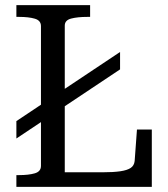

<svg xmlns="http://www.w3.org/2000/svg" viewBox="-20 -730 656 750"><path d="M44 -189 449 -459V-527L44 -257ZM332 -710H44V-664H55Q92 -664 116 -657Q140 -650 140 -628V-82Q140 -60 116 -53Q92 -46 55 -46H44V0H573V-224H515L506 -101Q504 -83 490.5 -74Q477 -65 450 -61Q423 -57 380 -57H233V-630Q233 -651 258 -657.5Q283 -664 321 -664H332Z"/></svg>

Font: Roboto Serif 28pt
Style: Regular
Weight: 400
Designer: Greg Gazdowicz
Foundry: Commercial Type
Version: Version 1.008